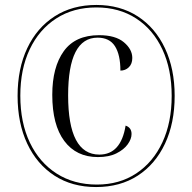

<svg xmlns="http://www.w3.org/2000/svg" viewBox="-20 -745 776 775"><path d="M368 10Q271 10 200 -36Q129 -82 90 -165Q51 -248 51 -358Q51 -468 90 -550.5Q129 -633 200.5 -679Q272 -725 369 -725Q465 -725 536 -679Q607 -633 646 -550Q685 -467 685 -358Q685 -248 646 -165Q607 -82 536 -36Q465 10 368 10ZM371 0Q462 0 530 -45Q598 -90 635.5 -170.5Q673 -251 673 -358Q673 -465 635.5 -545.5Q598 -626 529.5 -670.5Q461 -715 369 -715Q276 -715 207 -670.5Q138 -626 100 -546Q62 -466 62 -359Q62 -250 100.5 -169.5Q139 -89 208.5 -44.5Q278 0 371 0ZM375 -111Q288 -111 239.5 -176Q191 -241 191 -362Q191 -474 237.5 -538.5Q284 -603 380 -603Q446 -603 480 -574.5Q514 -546 514 -511Q514 -487 500 -473.5Q486 -460 466 -460Q466 -524 444 -558.5Q422 -593 374 -593Q255 -593 255 -360Q255 -121 381 -121Q468 -121 487 -238Q511 -230 511 -204Q511 -184 495.5 -162.5Q480 -141 450 -126Q420 -111 375 -111Z"/></svg>

Font: Noto Serif Display Condensed
Style: Bold
Weight: 700
Width: 3
Designer: Monotype Design Team
Foundry: Monotype Imaging Inc.
Version: Version 2.009